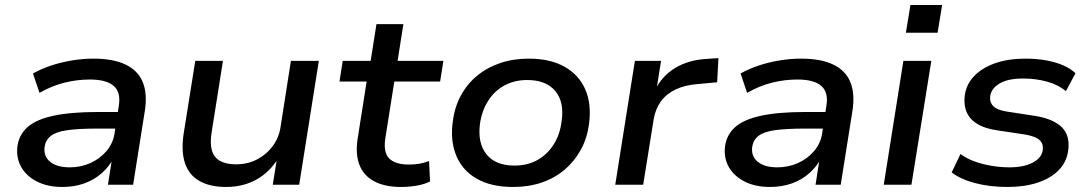

<svg xmlns="http://www.w3.org/2000/svg" viewBox="-20 -734 4335 763"><path d="M228 9Q170 9 128 -12Q86 -33 65 -69Q44 -105 49 -151Q55 -198 89 -228.5Q123 -259 192 -274Q261 -289 371 -289H464L454 -223H367Q291 -223 246.5 -216.5Q202 -210 181.5 -193.5Q161 -177 157 -149Q153 -112 180 -90.5Q207 -69 257 -69Q301 -69 339 -86Q377 -103 403 -133.5Q429 -164 435 -203L452 -313Q461 -367 432 -392.5Q403 -418 337 -418Q286 -418 236 -405.5Q186 -393 137 -365L111 -442Q145 -461 184.5 -474Q224 -487 267 -494Q310 -501 351 -501Q429 -501 478 -478Q527 -455 546.5 -409.5Q566 -364 556 -296L509 0H409L426 -109H433Q415 -73 384.5 -46Q354 -19 314.5 -5Q275 9 228 9Z M878 9Q816 9 774 -14Q732 -37 715.5 -84.5Q699 -132 710 -204L756 -492H866L821 -208Q814 -165 822 -136.5Q830 -108 854.5 -94.5Q879 -81 918 -81Q965 -81 1002.5 -101Q1040 -121 1064.5 -154.5Q1089 -188 1095 -230L1136 -492H1247L1169 0H1064L1081 -107H1087Q1053 -51 1000 -21Q947 9 878 9Z M1574 9Q1509 9 1467 -13.5Q1425 -36 1408.5 -78.5Q1392 -121 1401 -181L1437 -410H1329L1342 -492H1453L1476 -638H1583L1560 -492H1742L1729 -410H1547L1512 -189Q1502 -130 1526 -105Q1550 -80 1606 -80Q1627 -80 1647 -83.5Q1667 -87 1685 -94L1689 -13Q1668 -2 1637 3.5Q1606 9 1574 9Z M2019 9Q1933 9 1876 -23Q1819 -55 1794 -113.5Q1769 -172 1779 -248Q1786 -307 1811 -353.5Q1836 -400 1876 -433Q1916 -466 1968 -483.5Q2020 -501 2081 -501Q2167 -501 2224 -468.5Q2281 -436 2306 -378.5Q2331 -321 2321 -244Q2314 -186 2288.5 -139.5Q2263 -93 2223.5 -59.5Q2184 -26 2132.5 -8.5Q2081 9 2019 9ZM2024 -76Q2077 -76 2116.5 -98.5Q2156 -121 2181 -161Q2206 -201 2212 -254Q2223 -329 2186.5 -372.5Q2150 -416 2075 -416Q2024 -416 1984 -394Q1944 -372 1919 -332Q1894 -292 1887 -239Q1878 -164 1914 -120Q1950 -76 2024 -76Z M2425 0 2503 -492H2607L2588 -373H2582Q2609 -431 2662.5 -463.5Q2716 -496 2789 -500L2835 -503L2830 -407L2753 -400Q2701 -396 2664 -378Q2627 -360 2606 -330.5Q2585 -301 2578 -262L2536 0Z M3040 9Q2982 9 2940 -12Q2898 -33 2877 -69Q2856 -105 2861 -151Q2867 -198 2901 -228.5Q2935 -259 3004 -274Q3073 -289 3183 -289H3276L3266 -223H3179Q3103 -223 3058.5 -216.5Q3014 -210 2993.5 -193.5Q2973 -177 2969 -149Q2965 -112 2992 -90.5Q3019 -69 3069 -69Q3113 -69 3151 -86Q3189 -103 3215 -133.5Q3241 -164 3247 -203L3264 -313Q3273 -367 3244 -392.5Q3215 -418 3149 -418Q3098 -418 3048 -405.5Q2998 -393 2949 -365L2923 -442Q2957 -461 2996.5 -474Q3036 -487 3079 -494Q3122 -501 3163 -501Q3241 -501 3290 -478Q3339 -455 3358.5 -409.5Q3378 -364 3368 -296L3321 0H3221L3238 -109H3245Q3227 -73 3196.5 -46Q3166 -19 3126.5 -5Q3087 9 3040 9Z M3580 -604 3598 -714H3724L3706 -604ZM3492 0 3570 -492H3681L3602 0Z M3984 9Q3913 9 3854.5 -6.5Q3796 -22 3762 -49L3797 -122Q3821 -104 3853 -92.5Q3885 -81 3920.5 -75Q3956 -69 3991 -69Q4049 -69 4084.5 -88Q4120 -107 4124 -138Q4127 -163 4111 -177.5Q4095 -192 4056 -199L3937 -217Q3869 -228 3838 -262.5Q3807 -297 3814 -355Q3820 -399 3851 -431.5Q3882 -464 3934 -482.5Q3986 -501 4056 -501Q4097 -501 4135 -494.5Q4173 -488 4203.5 -475Q4234 -462 4254 -443L4216 -372Q4184 -398 4139.5 -410Q4095 -422 4046 -422Q3985 -422 3952 -402Q3919 -382 3915 -352Q3912 -328 3927 -312.5Q3942 -297 3979 -291L4096 -273Q4167 -261 4200 -228Q4233 -195 4225 -136Q4219 -90 4187 -57.5Q4155 -25 4103 -8Q4051 9 3984 9Z"/></svg>

Font: Nunito Sans 10pt SemiExpanded SemiBold
Style: Italic
Weight: 600
Width: 6
Italic angle: -9°
Designer: Vernon Adams
Foundry: Vernon Adams
Version: Version 3.101;gftools[0.9.27]